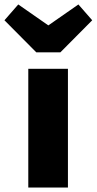

<svg xmlns="http://www.w3.org/2000/svg" viewBox="-76 -842 434 862"><path d="M276 -822 141 -728 6 -822 -56 -751 87 -607H195L338 -751ZM229 -533H51V0H229Z"/></svg>

Font: Fira Sans ExtraBold
Style: Regular
Weight: 800
Designer: bBox Type GmbH & Carrois Corporate GbR & Edenspiekermann AG
Foundry: bBox Type GmbH & Carrois Corporate GbR & Edenspiekermann AG
Version: Version 4.300;PS 004.300;hotconv 1.0.88;makeotf.lib2.5.64775